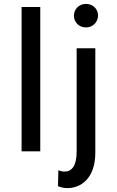

<svg xmlns="http://www.w3.org/2000/svg" viewBox="-20 -778 602 987"><path d="M91 0H187V-742H91ZM280 97 278 179C292 185 308 189 327 189C391 189 470 144 470 6V-530H374V2C374 75 348 104 313 104C302 104 291 102 280 97ZM422 -637C457 -637 484 -664 484 -699C484 -732 457 -758 422 -758C387 -758 360 -732 360 -697C360 -663 387 -637 422 -637Z"/></svg>

Font: Chess Sans Medium
Style: Regular
Weight: 500
Designer: Wolf Bōese
Foundry: Wolf Bōese
Version: Version 7.223;Glyphs 3.3 (3306)